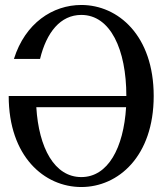

<svg xmlns="http://www.w3.org/2000/svg" viewBox="-20 -736 653 772"><path d="M307 16C455 16 598 -107 598 -350C598 -593 455 -716 307 -716C192 -716 81 -643 36 -499H141C167 -606 223 -676 307 -676C424 -676 488 -537 488 -350H15C15 -107 158 16 307 16ZM126 -305H487C477 -141 414 -24 307 -24C199 -24 136 -141 126 -305Z"/></svg>

Font: RL Madena
Style: Regular
Weight: 400
Designer: I Kadek Wantara Putra
Foundry: Roughlines ID
Version: Version 1.000;Glyphs 3.1.2 (3151)